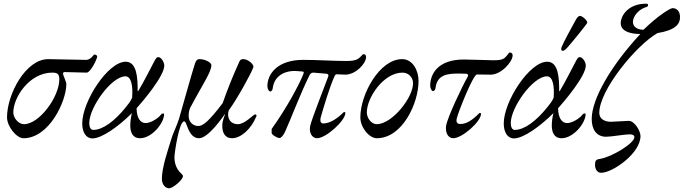

<svg xmlns="http://www.w3.org/2000/svg" viewBox="-20 -734 3700 1039"><path d="M107 14C246 14 339 -186 339 -279C339 -290 325 -319 322 -330C320 -338 322 -344 329 -344C336 -344 435 -341 449 -341C470 -341 506 -415 506 -429C506 -434 497 -439 491 -439C488 -439 483 -431 475 -423C468 -417 458 -410 447 -410C395 -410 283 -414 241 -414C119 -414 18 -224 18 -99C18 -50 69 14 107 14ZM110 -62C80 -62 53 -95 52 -124C51 -205 138 -341 263 -341C291 -341 301 -333 301 -305C301 -210 193 -62 110 -62Z M480 15C533 15 625 -53 694 -122C689 -104 685 -77 685 -55C685 -19 697 14 738 14C802 14 868 -68 868 -116C868 -119 867 -120 862 -120C858 -120 854 -118 848 -110C833 -92 795 -68 768 -68C741 -68 720 -93 719 -148C755 -188 869 -323 869 -379C869 -397 853 -425 836 -425C829 -425 824 -419 817 -406C788 -351 759 -293 729 -243C728 -241 727 -240 726 -240C726 -240 725 -241 725 -243C725 -313 721 -400 660 -400C564 -400 425 -185 425 -66C425 -19 445 15 480 15ZM484 -31C471 -31 463 -46 463 -68C463 -153 583 -321 659 -321C691 -321 700 -267 695 -205C687 -186 674 -170 661 -154C599 -77 536 -31 484 -31Z M896 285C914 285 970 240 970 219C970 212 960 206 949 193C938 178 924 156 924 116C924 95 949 -77 976 -77C983 -77 986 -68 989 -60C1002 -25 1018 14 1057 14C1107 14 1184 -99 1196 -115H1198C1191 -98 1184 -77 1183 -60C1181 -18 1196 14 1236 14C1282 14 1339 -34 1368 -106C1370 -111 1365 -115 1360 -115C1352 -115 1305 -62 1268 -62C1223 -62 1206 -100 1218 -137C1258 -190 1338 -333 1351 -370C1356 -384 1323 -414 1297 -414C1289 -414 1281 -413 1276 -402C1236 -314 1211 -250 1185 -176C1113 -81 1079 -52 1053 -52C1025 -52 1001 -74 1001 -105C1001 -116 1001 -132 1009 -150C1074 -274 1124 -343 1124 -382C1124 -394 1093 -414 1060 -414C1046 -414 1040 -405 1035 -390C1016 -332 959 -125 949 -92C939 -60 919 -17 913 0C890 75 856 169 856 234C856 265 875 285 896 285Z M1493 13C1500 13 1513 1 1524 -24C1558 -100 1608 -233 1655 -327C1660 -336 1665 -341 1676 -341L1747 -335C1754 -334 1760 -330 1756 -319C1735 -262 1669 -96 1659 -54C1651 -20 1666 14 1696 14C1744 14 1849 -81 1849 -123C1849 -126 1846 -128 1843 -128C1841 -128 1840 -127 1839 -126C1801 -88 1762 -66 1730 -66C1714 -66 1710 -80 1717 -104C1732 -156 1763 -261 1790 -321C1794 -330 1799 -332 1802 -332C1817 -332 1836 -330 1848 -330C1906 -330 1961 -391 1961 -425C1961 -436 1956 -441 1946 -441C1942 -441 1931 -424 1918 -416C1900 -405 1878 -404 1851 -404C1785 -404 1699 -410 1620 -410C1483 -410 1427 -335 1427 -268C1427 -254 1435 -239 1442 -239C1450 -239 1455 -248 1456 -257C1463 -313 1506 -350 1576 -350C1581 -350 1587 -349 1592 -349L1618 -347C1626 -346 1624 -339 1622 -334C1600 -278 1533 -152 1450 -36V-16C1448 -6 1479 13 1493 13Z M2019 14C2158 14 2245 -176 2245 -296C2245 -350 2215 -414 2156 -414C2034 -414 1930 -224 1930 -99C1930 -44 1978 14 2019 14ZM2019 -62C1989 -62 1966 -95 1965 -124C1964 -204 2055 -341 2158 -341C2190 -341 2214 -316 2215 -287C2219 -209 2102 -62 2019 -62Z M2433 14C2481 14 2583 -76 2583 -118C2583 -121 2580 -123 2577 -123C2575 -123 2574 -122 2573 -121C2535 -83 2504 -63 2472 -63C2456 -63 2446 -70 2452 -94C2459 -125 2540 -331 2561 -331L2635 -330C2693 -330 2754 -400 2754 -434C2754 -445 2748 -450 2738 -450C2734 -450 2723 -430 2710 -420C2696 -409 2676 -408 2654 -408C2650 -408 2647 -408 2643 -408C2618 -408 2528 -412 2490 -412C2353 -412 2308 -337 2308 -270C2308 -256 2316 -241 2323 -241C2331 -241 2336 -250 2337 -259C2346 -331 2403 -336 2463 -336L2502 -335C2509 -335 2517 -330 2511 -319C2480 -265 2401 -98 2394 -53C2389 -19 2403 14 2433 14Z M3025 -459C3033 -459 3041 -467 3048 -474C3074 -503 3158 -606 3158 -611C3158 -626 3129 -648 3119 -648C3109 -648 3101 -636 3094 -623C3077 -592 3030 -507 3019 -479C3017 -474 3014 -459 3025 -459ZM2761 15C2814 15 2906 -53 2975 -122C2970 -104 2966 -77 2966 -55C2966 -19 2978 14 3019 14C3083 14 3149 -68 3149 -116C3149 -119 3148 -120 3143 -120C3139 -120 3135 -118 3129 -110C3114 -92 3076 -68 3049 -68C3022 -68 3001 -93 3000 -148C3036 -188 3150 -323 3150 -379C3150 -397 3134 -425 3117 -425C3110 -425 3105 -419 3098 -406C3069 -351 3040 -293 3010 -243C3009 -241 3008 -240 3007 -240C3007 -240 3006 -241 3006 -243C3006 -313 3002 -400 2941 -400C2845 -400 2706 -185 2706 -66C2706 -19 2726 15 2761 15ZM2765 -31C2752 -31 2744 -46 2744 -68C2744 -153 2864 -321 2940 -321C2972 -321 2981 -267 2976 -205C2968 -186 2955 -170 2942 -154C2880 -77 2817 -31 2765 -31Z M3233 201C3295 201 3446 96 3446 2C3446 -26 3413 -80 3383 -80C3366 -80 3302 -75 3286 -75C3251 -75 3223 -91 3223 -123C3223 -248 3425 -491 3538 -555C3637 -571 3660 -605 3660 -641C3660 -674 3642 -690 3619 -690C3609 -690 3547 -655 3462 -573C3421 -573 3405 -595 3405 -616C3406 -648 3438 -685 3478 -696C3483 -697 3487 -702 3487 -704C3487 -714 3483 -714 3476 -714C3382 -714 3339 -652 3339 -607C3339 -578 3367 -550 3445 -550C3285 -377 3182 -198 3182 -90C3182 -36 3206 6 3260 6C3289 6 3358 -7 3388 -7C3401 -7 3413 -3 3413 8C3413 41 3291 116 3226 126C3203 129 3200 138 3200 159C3200 180 3211 201 3233 201Z"/></svg>

Font: EB Garamond
Style: Italic
Weight: 400
Italic angle: -17.2°
Designer: Georg Duffner and Octavio Pardo
Foundry: Georg Duffner
Version: Version 1.000;PS 001.000;hotconv 1.0.88;makeotf.lib2.5.64775